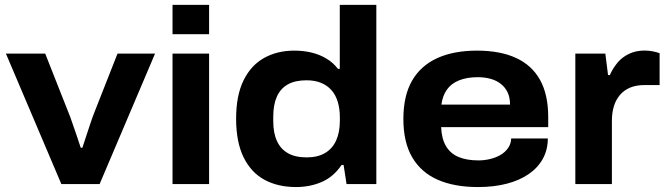

<svg xmlns="http://www.w3.org/2000/svg" viewBox="-20 -744 2696 776"><path d="M228 0 3.9 -527.4H162.7L256 -291.1Q262.7 -275.5 271.4 -249.7Q280.1 -224 289.9 -196.3Q299.7 -168.6 306.4 -146.8H312.9Q319.7 -167.6 328.7 -194.9Q337.7 -222.2 346.4 -248.3Q355.2 -274.5 362 -291.3L455 -527.4H606.7L382.6 0Z M677.3 -605.7V-724.4H825.1V-605.7ZM677.3 0V-527.4H825.1V0Z M1176.1 12Q1102.9 12 1048.6 -17.6Q994.3 -47.2 964.3 -108.7Q934.3 -170.2 934.3 -264.2Q934.3 -358 964.3 -419.1Q994.3 -480.2 1047.4 -509.8Q1100.5 -539.4 1169.8 -539.4Q1206.7 -539.4 1239.8 -531.4Q1272.9 -523.3 1300 -506.8Q1327.1 -490.4 1345.9 -465.6H1353.3V-724.4H1501V0H1380.6L1368.7 -77.4H1360.5Q1328.9 -30 1281.3 -9Q1233.7 12 1176.1 12ZM1219.4 -107.9Q1264.4 -107.9 1294.2 -125.8Q1324 -143.6 1338.8 -176.7Q1353.6 -209.7 1353.6 -256.3V-269.3Q1353.6 -304 1345.2 -332.1Q1336.9 -360.1 1319.6 -379.7Q1302.3 -399.2 1277.2 -409.3Q1252.1 -419.5 1218.6 -419.5Q1172.8 -419.5 1143.1 -402.8Q1113.5 -386 1099 -353.4Q1084.4 -320.8 1084.4 -272.6V-254Q1084.4 -206.6 1099.4 -174Q1114.3 -141.4 1144 -124.7Q1173.8 -107.9 1219.4 -107.9Z M1911.8 12Q1816.4 12 1749.2 -17.5Q1682 -47 1646.1 -108Q1610.3 -169 1610.3 -263.2Q1610.3 -357.2 1645.6 -418.2Q1681 -479.2 1747.6 -509.3Q1814.3 -539.4 1908 -539.4Q2001.1 -539.4 2065.4 -509.9Q2129.7 -480.4 2162.7 -421Q2195.7 -361.6 2195.7 -271V-230.3H1762.9Q1764.7 -184.2 1782.2 -154Q1799.7 -123.8 1832.8 -109.7Q1865.9 -95.7 1914.1 -95.7Q1937.4 -95.7 1960.8 -101.3Q1984.1 -106.9 2002.7 -117.7Q2021.3 -128.4 2033.4 -145.6Q2045.5 -162.7 2046 -184.5H2194.1Q2194.1 -138.9 2174.1 -102.5Q2154.1 -66.2 2117.1 -40.6Q2080.1 -15 2028.1 -1.5Q1976.2 12 1911.8 12ZM1763.9 -321.3H2041.4Q2041.4 -349.7 2031.7 -370.4Q2021.9 -391.1 2004.1 -405Q1986.3 -419 1962.5 -425.5Q1938.7 -432 1910.8 -432Q1867.1 -432 1835.6 -419.3Q1804.1 -406.7 1786.5 -382.1Q1768.9 -357.5 1763.9 -321.3Z M2305.3 0V-527.4H2426.6L2437.5 -440.5H2444.7Q2456.8 -467.8 2475.6 -490.5Q2494.4 -513.2 2522.3 -526.4Q2550.3 -539.7 2585 -539.7Q2602.8 -539.7 2618.7 -536.4Q2634.5 -533.2 2645.9 -529V-400.3H2586.4Q2551.3 -400.3 2526.4 -389.8Q2501.6 -379.2 2485.1 -359.6Q2468.7 -340 2460.9 -313.9Q2453.1 -287.9 2453.1 -255.8V0Z"/></svg>

Font: Archivo SemiBold SemiExpanded
Style: Regular
Weight: 600
Width: 6
Version: Version 2.001